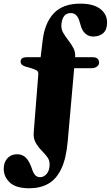

<svg xmlns="http://www.w3.org/2000/svg" viewBox="-68 -766 594 1030"><path d="M295.5 -10.5Q287.5 83.5 261 139.2Q234.5 195 191.2 219.5Q148 244 89 244Q18.5 244 -14.8 213.5Q-48 183 -48 139Q-48 105 -28.2 83.2Q-8.5 61.5 24 61.5Q53 61.5 72 81Q82 92 89 105.5Q96 119 102 135.5Q110 161.5 120.2 173Q130.5 184.5 147 184.5Q168.5 184.5 183.8 165Q199 145.5 198 114Q198 92 184 74.2Q170 56.5 152.5 38.5Q135 20.5 122.5 -2.2Q110 -25 113 -57L137.5 -367.5Q138.5 -382 129.8 -387.5Q121 -393 100 -400L65.5 -410Q42.5 -417.5 42.5 -435Q42.5 -459 75.5 -459H150L160.5 -546.5Q171 -641.5 220 -694Q269 -746.5 363 -746.5Q433 -746.5 469.8 -718.2Q506.5 -690 506.5 -645Q506.5 -607 486 -588.5Q465.5 -570 431.5 -570Q400 -570 379 -598Q372 -608.5 367.8 -620.2Q363.5 -632 359.5 -647.5Q347 -696 311.5 -696Q265.5 -696 261 -630.5Q260.5 -607.5 272.5 -587.5Q284.5 -567.5 299.8 -548Q315 -528.5 326.2 -507Q337.5 -485.5 335 -459H429Q463.5 -459 463.5 -429Q463.5 -416.5 451.2 -408.2Q439 -400 422 -400H330Z"/></svg>

Font: Fraunces 9pt S000
Style: Bold
Weight: 700
Version: Version 1.000; ttfautohint (v1.8.3)